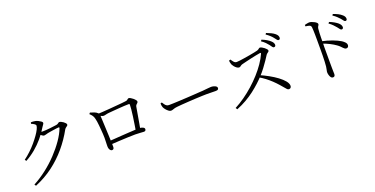

<svg xmlns="http://www.w3.org/2000/svg" viewBox="-24 -1664 4998 2556"><g transform="rotate(-20 2475.0 -386.0)"><path d="M154 24Q250 -27 340 -97Q430 -167 506 -247.5Q582 -328 639 -410Q696 -492 724 -566Q730 -581 716 -581Q708 -581 687.5 -578.5Q667 -576 641.5 -572Q616 -568 592.5 -564.5Q569 -561 556 -558Q540 -554 525.5 -549.5Q511 -545 500 -545Q489 -545 473 -557Q457 -569 439 -583L454 -607Q469 -605 480.5 -604Q492 -603 501 -603Q519 -603 548.5 -605Q578 -607 609 -610.5Q640 -614 664.5 -617.5Q689 -621 699 -622Q721 -626 729.5 -635.5Q738 -645 751 -645Q760 -645 774.5 -638.5Q789 -632 803.5 -621.5Q818 -611 828 -599.5Q838 -588 838 -578Q838 -568 829 -561Q820 -554 809.5 -546.5Q799 -539 791 -526Q723 -402 631.5 -293.5Q540 -185 425 -98.5Q310 -12 169 46ZM146 -330Q192 -364 237 -406Q282 -448 320 -493Q358 -538 387.5 -579.5Q417 -621 433 -654Q449 -687 449 -704Q449 -717 431.5 -729Q414 -741 388 -752L393 -771Q407 -771 421.5 -771Q436 -771 453 -767Q473 -763 494 -752.5Q515 -742 530 -731Q545 -720 545 -710Q545 -697 536 -687Q527 -677 516 -658Q474 -586 419.5 -522Q365 -458 300.5 -404Q236 -350 161 -309Z M1665 -175Q1672 -217 1680.5 -271Q1689 -325 1696.5 -378.5Q1704 -432 1708 -476Q1712 -520 1712 -542Q1712 -553 1700 -553Q1676 -553 1636.5 -551Q1597 -549 1553 -545.5Q1509 -542 1471.5 -539Q1434 -536 1413 -534Q1388 -532 1368 -526.5Q1348 -521 1334 -521Q1321 -521 1300.5 -531Q1280 -541 1268 -549V-571Q1293 -572 1337 -574.5Q1381 -577 1433 -581.5Q1485 -586 1534 -590Q1583 -594 1620 -597.5Q1657 -601 1669 -603Q1687 -604 1696 -610Q1705 -616 1711.5 -622Q1718 -628 1727 -628Q1736 -628 1752 -619Q1768 -610 1783.5 -597Q1799 -584 1810 -570.5Q1821 -557 1821 -548Q1821 -537 1813 -529Q1805 -521 1796.5 -513Q1788 -505 1784 -491Q1781 -473 1774.5 -437Q1768 -401 1760.5 -356Q1753 -311 1744.5 -263.5Q1736 -216 1728 -174ZM1282 -53Q1273 -53 1263 -61.5Q1253 -70 1247 -85.5Q1241 -101 1241 -121Q1241 -131 1241.5 -152.5Q1242 -174 1243 -199Q1244 -224 1244 -246Q1244 -269 1242 -298Q1240 -327 1237.5 -359Q1235 -391 1232 -422Q1229 -453 1225 -479.5Q1221 -506 1216 -523Q1210 -550 1196.5 -569Q1183 -588 1162 -607L1176 -624Q1207 -615 1233.5 -605Q1260 -595 1284 -572Q1290 -566 1291 -561Q1292 -556 1293 -546Q1294 -532 1295.5 -500Q1297 -468 1299 -426Q1301 -384 1303 -337.5Q1305 -291 1307 -246Q1309 -201 1310 -166Q1311 -144 1311.5 -127.5Q1312 -111 1312 -90Q1312 -72 1305 -62.5Q1298 -53 1282 -53ZM1281 -178Q1318 -180 1366.5 -183.5Q1415 -187 1467.5 -190.5Q1520 -194 1569 -197Q1618 -200 1657.5 -202Q1697 -204 1720 -204Q1741 -204 1757.5 -199Q1774 -194 1784 -186Q1794 -178 1794 -167Q1794 -154 1787.5 -146Q1781 -138 1765 -138Q1749 -138 1714 -141Q1679 -144 1644 -144Q1602 -144 1541 -141.5Q1480 -139 1412 -135.5Q1344 -132 1281 -128Z M2199 -278Q2185 -278 2166.5 -292Q2148 -306 2132.5 -325Q2117 -344 2110 -361Q2105 -375 2103 -388.5Q2101 -402 2101 -417L2121 -423Q2132 -406 2142.5 -391Q2153 -376 2166.5 -367Q2180 -358 2201 -358Q2223 -358 2264 -359.5Q2305 -361 2356 -363.5Q2407 -366 2459.5 -369Q2512 -372 2559.5 -375Q2607 -378 2641 -380.5Q2675 -383 2686 -383Q2736 -387 2762 -390.5Q2788 -394 2807 -394Q2826 -394 2845.5 -388.5Q2865 -383 2877.5 -373.5Q2890 -364 2890 -350Q2890 -336 2881 -328.5Q2872 -321 2846 -321Q2820 -321 2790.5 -322Q2761 -323 2715 -323Q2697 -323 2656 -321.5Q2615 -320 2562.5 -317.5Q2510 -315 2458 -311.5Q2406 -308 2362.5 -305Q2319 -302 2296 -299Q2268 -296 2252 -291Q2236 -286 2224.5 -282Q2213 -278 2199 -278Z M3777 -603Q3765 -603 3755.5 -617Q3746 -631 3731 -651Q3715 -672 3694 -693Q3673 -714 3640 -737L3654 -755Q3692 -740 3721 -723Q3750 -706 3768 -689Q3787 -672 3794.5 -657.5Q3802 -643 3802 -628Q3802 -616 3795 -609.5Q3788 -603 3777 -603ZM3020 -18Q3091 -55 3160 -104Q3229 -153 3293 -210Q3357 -267 3413 -329Q3469 -391 3513 -455Q3557 -519 3584 -580Q3591 -597 3572 -594Q3546 -590 3509 -582.5Q3472 -575 3433.5 -566.5Q3395 -558 3361.5 -549.5Q3328 -541 3307 -536Q3292 -532 3283 -526Q3274 -520 3267 -514.5Q3260 -509 3248 -509Q3234 -509 3217 -521Q3200 -533 3186.5 -549.5Q3173 -566 3167 -578Q3163 -588 3158.5 -603.5Q3154 -619 3153 -640L3174 -648Q3183 -636 3192.5 -622Q3202 -608 3214 -598Q3226 -588 3243 -588Q3259 -588 3290 -592Q3321 -596 3358.5 -602Q3396 -608 3434 -614.5Q3472 -621 3503 -627.5Q3534 -634 3550 -638Q3561 -641 3568.5 -646.5Q3576 -652 3583 -657.5Q3590 -663 3597 -663Q3608 -663 3624 -654.5Q3640 -646 3655.5 -634Q3671 -622 3681.5 -609.5Q3692 -597 3692 -588Q3692 -579 3684 -572Q3676 -565 3666 -558Q3656 -551 3649 -540Q3632 -513 3605.5 -473.5Q3579 -434 3545.5 -390Q3512 -346 3473 -303Q3439 -266 3394 -224.5Q3349 -183 3294.5 -141Q3240 -99 3175 -61.5Q3110 -24 3035 6ZM3774 -10Q3761 -10 3749.5 -20.5Q3738 -31 3722.5 -51.5Q3707 -72 3680 -101Q3645 -141 3608.5 -175.5Q3572 -210 3531.5 -241Q3491 -272 3441 -300L3461 -323Q3524 -296 3585.5 -262Q3647 -228 3697.5 -190.5Q3748 -153 3778 -116Q3808 -79 3808 -46Q3808 -32 3799.5 -21Q3791 -10 3774 -10ZM3867 -672Q3855 -672 3845 -686.5Q3835 -701 3819 -720Q3804 -739 3783.5 -758Q3763 -777 3729 -801L3741 -818Q3779 -804 3808 -789.5Q3837 -775 3855 -760Q3875 -744 3883 -729Q3891 -714 3891 -698Q3891 -686 3884.5 -679Q3878 -672 3867 -672Z M4705 -517Q4693 -517 4683 -531.5Q4673 -546 4657 -565Q4641 -584 4620 -606Q4599 -628 4566 -652L4580 -669Q4618 -654 4646.5 -637.5Q4675 -621 4694 -605Q4712 -589 4720.5 -573.5Q4729 -558 4729 -542Q4729 -531 4722.5 -524Q4716 -517 4705 -517ZM4377 43Q4361 43 4350 28Q4339 13 4333 -8Q4327 -29 4327 -46Q4327 -62 4332 -79Q4337 -96 4340 -124Q4343 -152 4345 -193.5Q4347 -235 4347.5 -280.5Q4348 -326 4348 -368Q4348 -410 4348 -438Q4348 -469 4348 -502.5Q4348 -536 4347.5 -569Q4347 -602 4346 -630.5Q4345 -659 4343 -677Q4341 -701 4322.5 -709Q4304 -717 4265 -721L4264 -742Q4283 -746 4298.5 -750Q4314 -754 4327 -754Q4343 -754 4361.5 -747.5Q4380 -741 4397.5 -732Q4415 -723 4426 -712.5Q4437 -702 4437 -693Q4437 -683 4432.5 -676.5Q4428 -670 4423 -661.5Q4418 -653 4415 -636Q4412 -610 4410.5 -575Q4409 -540 4408.5 -504.5Q4408 -469 4408 -441Q4407 -420 4406.5 -378.5Q4406 -337 4406.5 -285.5Q4407 -234 4406.5 -182Q4406 -130 4407 -86Q4407 -53 4408 -30.5Q4409 -8 4409 5Q4409 24 4401.5 33.5Q4394 43 4377 43ZM4678 -259Q4666 -259 4656.5 -265Q4647 -271 4636.5 -282Q4626 -293 4611.5 -308Q4597 -323 4574 -339Q4539 -364 4495 -386.5Q4451 -409 4396 -429V-462Q4471 -447 4541 -421Q4611 -395 4654 -368Q4677 -353 4694 -334.5Q4711 -316 4711 -294Q4711 -280 4702.5 -269.5Q4694 -259 4678 -259ZM4791 -606Q4779 -606 4768.5 -620.5Q4758 -635 4742 -654Q4725 -673 4705 -692Q4685 -711 4651 -734L4663 -751Q4702 -738 4730.5 -723.5Q4759 -709 4777 -693Q4797 -678 4805.5 -662.5Q4814 -647 4814 -631Q4814 -619 4808 -612.5Q4802 -606 4791 -606Z"/></g></svg>

Font: Noto Serif SC ExtraLight
Style: Regular
Weight: 400
Version: Version 2.002-H1;hotconv 1.1.0;makeotfexe 2.6.0